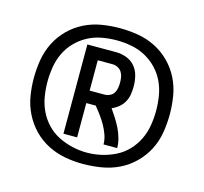

<svg xmlns="http://www.w3.org/2000/svg" viewBox="-74 -967 648 611"><g transform="rotate(15 250.0 -661.0)"><path d="M163 -514V-808H257Q275 -808 291.5 -802Q308 -796 319.5 -783Q331 -770 335.5 -752.5Q340 -735 340 -718Q340 -704 338 -691Q336 -678 329.5 -666Q323 -654 312.5 -645.5Q302 -637 290 -632Q299 -619 308 -605Q317 -591 324 -576.5Q331 -562 335.5 -546Q340 -530 340 -514H295Q295 -530 289.5 -545.5Q284 -561 276 -575Q268 -589 258.5 -602Q249 -615 239 -627H208V-514ZM257 -668Q266 -668 274.5 -672Q283 -676 287.5 -683.5Q292 -691 293.5 -700Q295 -709 295 -718Q295 -727 293.5 -735.5Q292 -744 287.5 -751.5Q283 -759 274.5 -763.5Q266 -768 257 -768H208V-668ZM247 -437Q217 -437 187.5 -442.5Q158 -448 131.5 -461.5Q105 -475 84 -496.5Q63 -518 49.5 -545Q36 -572 31 -601.5Q26 -631 26 -661Q26 -691 31 -721Q36 -751 49.5 -778Q63 -805 84.5 -826.5Q106 -848 133 -861.5Q160 -875 190 -880Q220 -885 250 -885Q280 -885 310 -880Q340 -875 367 -861.5Q394 -848 415.5 -826.5Q437 -805 450.5 -778Q464 -751 469 -721Q474 -691 474 -661Q474 -631 469 -600.5Q464 -570 450 -543Q436 -516 414 -494.5Q392 -473 365 -460Q338 -447 307.5 -442Q277 -437 247 -437ZM250 -475Q274 -475 298 -480.5Q322 -486 344 -497Q366 -508 383 -526Q400 -544 410.5 -566Q421 -588 425 -612.5Q429 -637 429 -661Q429 -685 425 -709.5Q421 -734 410.5 -756Q400 -778 383 -795.5Q366 -813 344.5 -824.5Q323 -836 298.5 -840.5Q274 -845 250 -845Q226 -845 201.5 -840.5Q177 -836 155.5 -824.5Q134 -813 117 -795.5Q100 -778 89.5 -756Q79 -734 75 -709.5Q71 -685 71 -661Q71 -637 75 -612.5Q79 -588 89.5 -566Q100 -544 117 -526Q134 -508 156 -497Q178 -486 202 -480.5Q226 -475 250 -475Z"/></g></svg>

Font: Zed Sans
Style: Regular
Weight: 400
Designer: Belleve Invis
Foundry: Belleve Invis
Version: Version 1.0.0; ttfautohint (v1.8.4)